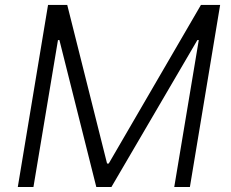

<svg xmlns="http://www.w3.org/2000/svg" viewBox="-20 -747 921 767"><path d="M171.9 -727.3H248.6L407.7 -93.8H414.4L782.7 -727.3H859.4L738.6 0H676.1L774.1 -587H768.5L425.1 0H364.7L217.3 -587H211.6L113.6 0H51.1Z"/></svg>

Font: Inter UI Light
Style: Italic
Weight: 300
Italic angle: 9.39999°
Designer: Rasmus Andersson
Foundry: rsms
Version: 3.2;8d6f07862